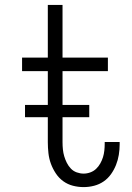

<svg xmlns="http://www.w3.org/2000/svg" viewBox="-20 -755 540 783"><path d="M321 8Q299 8 277.5 2.5Q256 -3 238 -16Q220 -29 207.5 -48Q195 -67 187.5 -87.5Q180 -108 177.5 -130.5Q175 -153 175 -175V-465H70V-520H175V-735H235V-520H420V-465H235V-175Q235 -160 236.5 -145.5Q238 -131 242 -117.5Q246 -104 252.5 -91Q259 -78 269 -67.5Q279 -57 293 -52Q307 -47 321 -47Q335 -47 348.5 -52Q362 -57 372 -66.5Q382 -76 389 -88.5Q396 -101 400 -114Q404 -127 405.5 -141Q407 -155 407 -169V-176H468V-166Q468 -145 464.5 -123.5Q461 -102 453 -82Q445 -62 432.5 -44.5Q420 -27 402.5 -15Q385 -3 364 2.5Q343 8 321 8ZM344 -277H82V-327H344Z"/></svg>

Font: Iosevka Term Curly Light
Style: Regular
Weight: 300
Designer: Belleve Invis
Foundry: Belleve Invis
Version: Version 32.3.0